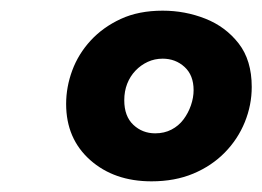

<svg xmlns="http://www.w3.org/2000/svg" viewBox="-20 -751 492 360"><path d="M264 -411Q194 -411 149 -451Q104 -491 104 -556Q104 -588 115.5 -619Q127 -650 150 -675Q173 -700 206.5 -715.5Q240 -731 285 -731Q327 -731 365 -716Q403 -701 427.5 -669.5Q452 -638 452 -588Q452 -554 439 -522Q426 -490 401.5 -465Q377 -440 342.5 -425.5Q308 -411 264 -411ZM271 -501Q288 -501 301.5 -508Q315 -515 324 -527Q333 -539 338 -553.5Q343 -568 343 -582Q343 -610 326 -625.5Q309 -641 285 -641Q270 -641 257 -635Q244 -629 234 -618.5Q224 -608 218.5 -594Q213 -580 213 -563Q213 -533 230 -517Q247 -501 271 -501Z"/></svg>

Font: Instrument Sans
Style: Bold Italic
Weight: 700
Italic angle: -13°
Designer: Rodrigo Fuenzalida
Foundry: fragTYPE
Version: Version 1.000;gftools[0.9.28]